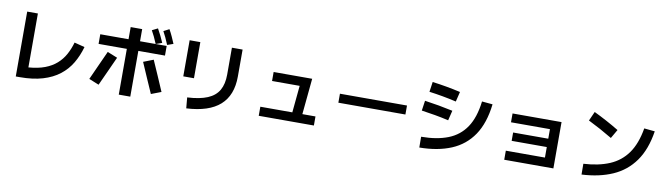

<svg xmlns="http://www.w3.org/2000/svg" viewBox="-42 -1560 8083 2335"><g transform="rotate(10 4000.0 -392.5)"><path d="M800 -488 928 -455Q897 -345 843 -253.5Q789 -162 704 -96Q619 -30 498.5 6Q378 42 216 42H167V-759H299V-93Q416 -102 500.5 -134Q585 -166 643.5 -218Q702 -270 739.5 -338.5Q777 -407 800 -488Z M1913 -655Q1893 -705 1875 -742.5Q1857 -780 1839 -813L1908 -849Q1931 -808 1950.5 -765Q1970 -722 1987 -681ZM1774 -642Q1754 -691 1736 -728Q1718 -765 1699 -799L1769 -834Q1816 -751 1850 -669ZM1439 42V-523H1090V-642H1439V-792H1581V-642H1910V-523H1581V42ZM1822 -33Q1781 -125 1741 -217.5Q1701 -310 1661 -402L1784 -450Q1825 -358 1865 -265.5Q1905 -173 1945 -80ZM1176 -34 1053 -84Q1094 -175 1135 -265.5Q1176 -356 1217 -446L1341 -396Q1300 -305 1258.5 -214.5Q1217 -124 1176 -34Z M2305 -313H2173V-759H2305ZM2276 64 2264 -69Q2418 -77 2513 -117Q2608 -157 2651.5 -233.5Q2695 -310 2695 -426V-759H2827V-426Q2827 -194 2690 -72Q2553 50 2276 64Z M3841 0H3160V-112H3555L3587 -445H3246V-556H3722L3679 -112H3841Z M4914 -436V-325H4086V-436Z M5520 -710 5490 -587Q5405 -607 5321 -622Q5237 -637 5154 -648L5172 -772Q5258 -761 5345.5 -745.5Q5433 -730 5520 -710ZM5150 41 5149 -92Q5343 -93 5480.5 -147Q5618 -201 5699 -321.5Q5780 -442 5804 -643L5936 -631Q5909 -395 5809 -247.5Q5709 -100 5542.5 -30.5Q5376 39 5150 41ZM5468 -469 5438 -346Q5353 -366 5269.5 -380.5Q5186 -395 5102 -407L5120 -531Q5207 -519 5294 -503.5Q5381 -488 5468 -469Z M6193 8V-104H6676V-234H6242V-337H6676V-455H6195V-564H6800V8Z M7487 -587 7424 -478Q7349 -523 7274.5 -563.5Q7200 -604 7125 -641L7176 -755Q7255 -717 7333 -675Q7411 -633 7487 -587ZM7150 22 7149 -111Q7334 -121 7469 -178Q7604 -235 7687.5 -352.5Q7771 -470 7804 -663L7936 -650Q7901 -423 7798 -278Q7695 -133 7531 -61Q7367 11 7150 22Z"/></g></svg>

Font: Murecho SemiBold
Style: Regular
Weight: 600
Designer: Neil Summerour
Foundry: Positype
Version: Version 1.010; ttfautohint (v1.8.3)